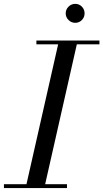

<svg xmlns="http://www.w3.org/2000/svg" viewBox="-60 -956 526 976"><path d="M274 -888Q274 -908 288.4 -922.2Q302.8 -936.4 322.4 -936.4Q342.4 -936.4 356.2 -922.2Q370 -908 370 -888Q370 -868.4 356.2 -854.2Q342.4 -840 322.4 -840Q302.8 -840 288.4 -854.2Q274 -868.4 274 -888ZM-40 -19.5H74.5L235.5 -730.5H125V-750H445.5V-730.5H330.5L169.5 -19.5H280.5V0H-40Z"/></svg>

Font: Bodoni* 11pt
Style: Italic
Weight: 400
Italic angle: -13°
Version: Version 2.3